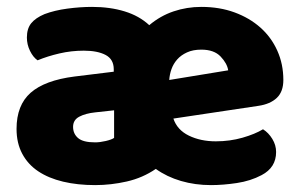

<svg xmlns="http://www.w3.org/2000/svg" viewBox="-20 -521 873 557"><path d="M592 16Q546 16 505 4Q464 -8 432 -31Q394 -5 348 5.5Q302 16 256 16Q205 16 163 6Q121 -4 91 -24Q61 -44 44.5 -75Q28 -106 28 -147Q28 -216 69 -252Q110 -288 196 -299L310 -313V-320Q310 -349 286.5 -361.5Q263 -374 223 -374Q187 -374 152.5 -366Q118 -358 89 -346Q76 -355 67 -373.5Q58 -392 58 -412Q58 -438 70.5 -453.5Q83 -469 109 -480Q138 -491 175.5 -496Q213 -501 247 -501Q299 -501 341.5 -488Q384 -475 413 -448Q445 -475 483.5 -488Q522 -501 564 -501Q617 -501 660.5 -485Q704 -469 735.5 -441Q767 -413 784.5 -374Q802 -335 802 -289Q802 -255 783 -237Q764 -219 730 -214L483 -177Q494 -144 528 -127.5Q562 -111 606 -111Q647 -111 683.5 -121.5Q720 -132 743 -146Q759 -136 770 -118Q781 -100 781 -80Q781 -35 739 -13Q707 4 667 10Q627 16 592 16ZM564 -377Q540 -377 522.5 -369Q505 -361 494 -348.5Q483 -336 477.5 -320.5Q472 -305 471 -289L642 -317Q639 -337 620 -357Q601 -377 564 -377ZM256 -108Q270 -108 287 -112Q304 -116 311 -121V-201L256 -195Q228 -192 210 -182.5Q192 -173 192 -153Q192 -133 206.5 -120.5Q221 -108 256 -108Z"/></svg>

Font: Baloo
Style: Regular
Weight: 400
Designer: Sarang Kulkarni and Ek Type
Foundry: Ek Type
Version: Version 1.443;PS 1.000;hotconv 16.6.51;makeotf.lib2.5.65220;